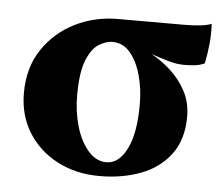

<svg xmlns="http://www.w3.org/2000/svg" viewBox="-42 -516 663 577"><g transform="rotate(5 290.0 -227.5)"><path d="M278 15Q206 15 150 -14.5Q94 -44 62 -95.5Q30 -147 30 -214Q30 -291 67 -346Q104 -401 163.5 -430.5Q223 -460 292 -460H491Q550 -460 574 -470Q576 -440 573 -410Q570 -380 564 -350Q549 -343 533 -341.5Q517 -340 501 -340Q479 -340 453.5 -347.5Q428 -355 402 -364Q433 -347 461 -321.5Q489 -296 507 -262Q525 -228 525 -186Q525 -117 492 -72.5Q459 -28 403 -6.5Q347 15 278 15ZM380 -210Q380 -257 368.5 -298Q357 -339 335.5 -364.5Q314 -390 282 -390Q263 -390 241.5 -377Q220 -364 205 -327.5Q190 -291 190 -220Q190 -171 203 -127Q216 -83 240 -55.5Q264 -28 295 -28Q332 -28 356 -75Q380 -122 380 -210Z"/></g></svg>

Font: Bona Nova SC
Style: Bold
Weight: 700
Designer: Mateusz Machalski
Foundry: Capitalics
Version: Version 4.001; ttfautohint (v1.8.4.7-5d5b)